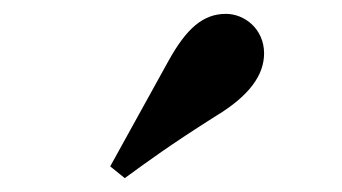

<svg xmlns="http://www.w3.org/2000/svg" viewBox="-20 -894 493 277"><path d="M139 -654 160 -637C193 -661 224 -684 292 -727C340 -756 361 -786 361 -817C361 -852 333 -874 306 -874C273 -874 249 -853 223 -806Z"/></svg>

Font: Noto Serif KR Black
Style: Regular
Weight: 900
Version: Version 1.001;PS 1.001;hotconv 16.6.54;makeotf.lib2.5.65590